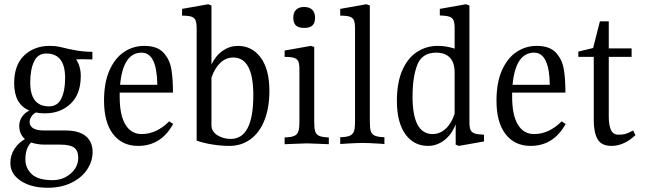

<svg xmlns="http://www.w3.org/2000/svg" viewBox="-20 -678 3053 908"><path d="M418 41Q418 84 392.5 123Q367 162 318.5 186Q270 210 205 210Q128 210 78.5 177.5Q29 145 29 93Q29 56 48.5 26Q68 -4 98 -20Q71 -44 71 -83Q71 -106 84 -125.5Q97 -145 119 -155Q47 -185 47 -284Q47 -371 94.5 -416Q142 -461 215 -461Q241 -461 260 -457Q307 -445 343.5 -439Q380 -433 417 -433V-397L366 -398Q348 -398 340 -397Q362 -364 362 -319Q362 -233 314 -187.5Q266 -142 193 -142Q167 -142 150 -146Q136 -139 128 -126Q120 -113 120 -101Q120 -82 137 -71.5Q154 -61 187 -61H287Q354 -61 386 -34Q418 -7 418 41ZM123 -288Q123 -175 212 -175Q252 -175 270 -212Q288 -249 288 -309Q288 -425 199 -425Q159 -425 141 -387Q123 -349 123 -288ZM350 68Q350 35 331 20.5Q312 6 266 6H194Q157 6 127 -4Q100 23 100 76Q100 117 130 145.5Q160 174 229 174Q278 174 314 143Q350 112 350 68Z M799 -92Q742 12 633 12Q558 12 515 -43.5Q472 -99 472 -202Q472 -288 498 -346Q524 -404 567 -432.5Q610 -461 662 -461Q723 -461 752.5 -429.5Q782 -398 790 -352.5Q798 -307 798 -240H546V-220Q546 -134 573 -89Q600 -44 650 -44Q720 -44 780 -104ZM548 -277H724Q722 -429 650 -429Q562 -429 548 -277Z M1254 -248Q1254 -168 1230.5 -109Q1207 -50 1164 -19Q1121 12 1065 12Q1027 12 985.5 5.5Q944 -1 910 -13V-543Q910 -569 905 -581.5Q900 -594 886 -599Q872 -604 841 -604V-636L965 -658L980 -652V-373Q1001 -416 1034 -438.5Q1067 -461 1105 -461Q1172 -461 1213 -405.5Q1254 -350 1254 -248ZM1178 -228Q1178 -406 1083 -406Q1049 -406 1022.5 -381.5Q996 -357 980 -311V-86Q980 -56 1008 -38.5Q1036 -21 1071 -21Q1178 -21 1178 -228Z M1326 -28Q1358 -29 1372 -35.5Q1386 -42 1391 -56.5Q1396 -71 1396 -102V-349Q1396 -375 1391 -387Q1386 -399 1371.5 -404Q1357 -409 1326 -409V-439L1450 -461L1466 -456V-102Q1466 -71 1470.5 -56.5Q1475 -42 1489.5 -35.5Q1504 -29 1535 -28V4Q1497 2 1487 2Q1441 0 1432 0Q1422 0 1376 2Q1366 2 1326 4ZM1470 -594Q1470 -569 1457.5 -557.5Q1445 -546 1418 -546Q1392 -546 1379.5 -557.5Q1367 -569 1367 -594Q1367 -618 1380 -631.5Q1393 -645 1418 -645Q1444 -645 1457 -631.5Q1470 -618 1470 -594Z M1729 -652V-104Q1729 -72 1733.5 -57.5Q1738 -43 1752.5 -36.5Q1767 -30 1798 -29V3L1769 1Q1720 -2 1695 -2Q1671 -2 1621 1L1589 3V-29Q1621 -30 1635 -36.5Q1649 -43 1654 -57.5Q1659 -72 1659 -104V-543Q1659 -569 1654 -581.5Q1649 -594 1634.5 -599Q1620 -604 1589 -604V-636L1713 -658Z M2269 -41V-9L2150 12L2135 6V-90Q2115 -40 2080 -14Q2045 12 2004 12Q1937 12 1897 -43.5Q1857 -99 1857 -201Q1857 -288 1883 -346.5Q1909 -405 1953 -433Q1997 -461 2050 -461Q2091 -461 2130 -448V-544Q2130 -569 2125 -581.5Q2120 -594 2105.5 -599Q2091 -604 2060 -605V-636L2184 -658L2200 -652V-101Q2200 -76 2205 -64Q2210 -52 2224.5 -47Q2239 -42 2269 -41ZM2130 -140V-335Q2130 -382 2107.5 -405.5Q2085 -429 2043 -429Q1976 -429 1953.5 -371.5Q1931 -314 1931 -221Q1931 -44 2026 -44Q2060 -44 2087.5 -69Q2115 -94 2130 -140Z M2655 -92Q2598 12 2489 12Q2414 12 2371 -43.5Q2328 -99 2328 -202Q2328 -288 2354 -346Q2380 -404 2423 -432.5Q2466 -461 2518 -461Q2579 -461 2608.5 -429.5Q2638 -398 2646 -352.5Q2654 -307 2654 -240H2402V-220Q2402 -134 2429 -89Q2456 -44 2506 -44Q2576 -44 2636 -104ZM2404 -277H2580Q2578 -429 2506 -429Q2418 -429 2404 -277Z M2985 -39Q2931 12 2872 12Q2824 12 2806 -20Q2788 -52 2788 -109V-409H2715V-434L2785 -451L2817 -577H2859V-449H2967V-409H2859V-126Q2859 -87 2869 -64Q2879 -41 2906 -41Q2926 -41 2940 -45.5Q2954 -50 2974 -61Z"/></svg>

Font: Gupter
Style: Regular
Weight: 400
Designer: Octavio Pardo
Version: Version 1.000